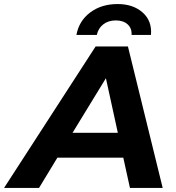

<svg xmlns="http://www.w3.org/2000/svg" viewBox="-83 -930 869 950"><path d="M527 -150H201L110 0H-63L390 -700H550L722 0H560ZM500 -273 441 -543 276 -273ZM499 -910Q576 -910 623 -868Q670 -826 664 -757H568Q570 -790 548.5 -809.5Q527 -829 490 -829Q453 -829 428 -809.5Q403 -790 396 -757H295Q308 -827 363.5 -868.5Q419 -910 499 -910Z"/></svg>

Font: Idrija
Style: Bold Italic
Weight: 700
Italic angle: -11.3°
Designer: Julieta Ulanovsky
Foundry: Julieta Ulanovsky
Version: Version 7.200